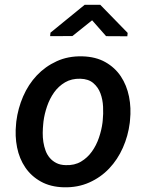

<svg xmlns="http://www.w3.org/2000/svg" viewBox="-20 -774 627 804"><path d="M514.6 -636.2 513.2 -622.1 424.3 -622.6 365.7 -689 283.2 -623 189.9 -622.6 191.4 -637.2 334.5 -753.9H399.9ZM48.3 -265.6Q55.2 -320.3 76.9 -370.4Q98.6 -420.4 134 -458Q169.4 -495.6 217.5 -517.6Q265.6 -539.6 324.7 -538.1Q380.9 -536.6 421.1 -513.9Q461.4 -491.2 486.1 -454.1Q510.7 -417 520.3 -369.4Q529.8 -321.8 524.4 -270.5L523.4 -259.8Q516.6 -205.1 494.6 -155.5Q472.7 -106 437.3 -68.6Q401.9 -31.2 353.8 -9.8Q305.7 11.7 247.1 10.3Q191.4 8.8 151.1 -13.7Q110.8 -36.1 85.9 -72.8Q61 -109.4 51.5 -156.7Q42 -204.1 47.4 -255.4ZM161.1 -255.4Q159.2 -237.3 158.9 -217.8Q158.7 -198.2 161.6 -179.2Q164.6 -160.2 170.9 -143.1Q177.2 -126 188.5 -112.8Q199.7 -99.6 216.1 -91.3Q232.4 -83 255.4 -82.5Q292 -81.1 319.1 -97.2Q346.2 -113.3 364.7 -139.2Q383.3 -165 394.3 -197.3Q405.3 -229.5 409.2 -260.3L410.2 -270Q413.1 -296.9 411.6 -327.1Q410.2 -357.4 400.6 -383.1Q391.1 -408.7 370.8 -426Q350.6 -443.4 316.4 -444.3Q279.8 -445.3 252.4 -429.2Q225.1 -413.1 206.5 -387Q188 -360.8 177 -328.6Q166 -296.4 162.1 -265.6Z"/></svg>

Font: TypoPRO Roboto Mono
Style: Italic
Weight: 500
Designer: Google
Version: Version 2.000986; 2015; ttfautohint (v1.3)